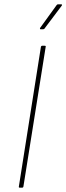

<svg xmlns="http://www.w3.org/2000/svg" viewBox="-20 -866 306 886"><path d="M71 0Q66 0 67 -5L169 -651Q171 -655 175 -655H186Q192 -655 191 -651L88 -5Q87 0 82 0ZM167 -731Q165 -731 164.5 -733Q164 -735 165 -737L241 -842Q244 -846 247 -846H263Q265 -846 266 -844.5Q267 -843 265 -840L186 -735Q185 -733 183 -732Q181 -731 179 -731Z"/></svg>

Font: Sofia Sans Semi Condensed Thin
Style: Italic
Weight: 250
Italic angle: -9°
Version: Version 4.100